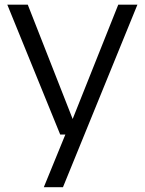

<svg xmlns="http://www.w3.org/2000/svg" viewBox="-20 -562 604 802"><path d="M231.5 0 10.5 -542.5H96L283.5 -65L474 -542.5H554L243 220H163L253 0Z"/></svg>

Font: Encode Sans Semi Expanded
Style: Regular
Weight: 400
Width: 6
Designer: Multiple Designers
Foundry: Impallari Type
Version: Version 3.000; ttfautohint (v1.8.3) -l 8 -r 50 -G 200 -x 14 